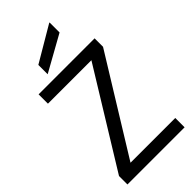

<svg xmlns="http://www.w3.org/2000/svg" viewBox="-289 -1000 1062 1062"><g transform="rotate(-45 242.0 -469.0)"><path d="M19 0V-66L364 -627H24V-700H462V-634L116 -73H466V0ZM138 -743V-816L345 -938H348V-860Z"/></g></svg>

Font: DM Sans 36pt
Style: Regular
Weight: 400
Designer: Colophon Foundry, Jonny Pinhorn
Foundry: Colophon Foundry
Version: Version 4.004;gftools[0.9.30]